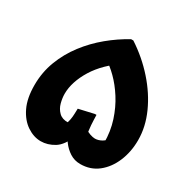

<svg xmlns="http://www.w3.org/2000/svg" viewBox="-162 -884 1050 1052"><g transform="rotate(30 363.5 -358.0)"><path d="M685 -264Q685 -190 659 -128Q633 -66 586 -29Q539 8 475 8Q438 8 408.5 -11Q379 -30 358 -59Q337 -88 324 -120L378 -114Q350 -42 309 -17Q268 8 225 8Q180 8 137.5 -20.5Q95 -49 68.5 -104Q42 -159 42 -242Q42 -323 69.5 -395Q97 -467 144 -528.5Q191 -590 251 -639.5Q311 -689 375 -724H389Q475 -668 542 -592.5Q609 -517 647 -432.5Q685 -348 685 -264ZM555 -207 531 -157Q531 -231 510 -295.5Q489 -360 455.5 -412.5Q422 -465 383.5 -503Q345 -541 310 -561L408 -586Q360 -556 322.5 -519Q285 -482 260 -441.5Q235 -401 222 -361Q209 -321 209 -284Q209 -256 217 -226Q225 -196 246 -175.5Q267 -155 303 -156Q309 -156 317 -157.5Q325 -159 333 -161L265 -81Q286 -117 298 -146.5Q310 -176 311 -216L312 -248L408 -270H418L419 -239Q420 -206 424 -175.5Q428 -145 442 -99L403 -180Q424 -166 443 -159.5Q462 -153 475 -153Q496 -153 518 -165.5Q540 -178 555 -207Z"/></g></svg>

Font: Kufam ExtraBold
Style: Regular
Weight: 800
Designer: Wael Morcos, Artur Schmal
Foundry: Original Type
Version: Version 1.300; ttfautohint (v1.8.3)